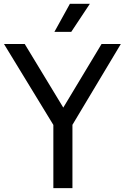

<svg xmlns="http://www.w3.org/2000/svg" viewBox="-40 -966 640 986"><path d="M234 0V-324.5L-19.5 -740H87L285 -413.5L481.5 -740H580.5L332 -325V0ZM239.5 -802.5 319 -946.5H421.5L326 -802.5Z"/></svg>

Font: Encode Sans Semi Condensed Medium
Style: Regular
Weight: 500
Width: 4
Designer: Multiple Designers
Foundry: Impallari Type
Version: Version 3.000; ttfautohint (v1.8.3) -l 8 -r 50 -G 200 -x 14 